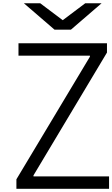

<svg xmlns="http://www.w3.org/2000/svg" viewBox="-20 -1189 707 1209"><path d="M323.6 -1002 130.2 -1168.6H233.1L375 -1061.8L516.9 -1168.6H619.8L426.4 -1002ZM96.4 -838.5V-916.7H653.6V-858.1L190.8 -84.6V-78.1H666.7V0H83.3V-59.9L546.2 -832V-838.5Z"/></svg>

Font: Monoid
Style: Regular
Weight: 400
Width: 4
Monospace: yes
Designer: Andreas Larsen (@larsenwork)
Version: Version 0.61